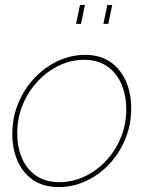

<svg xmlns="http://www.w3.org/2000/svg" viewBox="-20 -750 601 780"><path d="M219 10Q156 10 114 -19Q72 -48 51 -97Q30 -146 30 -205Q30 -273 54.5 -331.5Q79 -390 121 -434Q163 -478 216 -502.5Q269 -527 325 -527Q388 -527 429.5 -497.5Q471 -468 492 -419Q513 -370 513 -310Q513 -243 489 -185Q465 -127 423.5 -83Q382 -39 329 -14.5Q276 10 219 10ZM222 -10Q274 -10 322.5 -32.5Q371 -55 409.5 -95.5Q448 -136 470.5 -190Q493 -244 493 -306Q493 -361 474 -406.5Q455 -452 417 -479.5Q379 -507 321 -507Q269 -507 220.5 -484Q172 -461 133.5 -420Q95 -379 72.5 -325Q50 -271 50 -208Q50 -153 69 -108Q88 -63 126.5 -36.5Q165 -10 222 -10ZM289 -653 305 -730H325L309 -653ZM400 -653 416 -730H436L420 -653Z"/></svg>

Font: Raleway Thin
Style: Italic
Weight: 100
Italic angle: -12°
Designer: Matt McInerney, Pablo Impallari, Rodrigo Fuenzalida
Foundry: Matt McInerney, Pablo Impallari, Rodrigo Fuenzalida
Version: Version 4.026